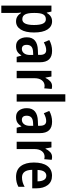

<svg xmlns="http://www.w3.org/2000/svg" viewBox="959 -1852 1040 2999"><g transform="rotate(90 1479.5 -353.0)"><path d="M313 -646Q394 -646 441 -574Q488 -502 488 -364Q488 -230 441.5 -156.5Q395 -83 315 -83Q270 -83 237.5 -104Q205 -125 183 -162H177Q180 -137 181.5 -116.5Q183 -96 183 -82V147H68V-636H161L177 -564H183Q229 -646 313 -646ZM281 -549Q229 -549 206 -508.5Q183 -468 183 -380V-358Q183 -268 206 -224.5Q229 -181 282 -181Q371 -181 371 -364Q371 -456 349.5 -502.5Q328 -549 281 -549Z M774 -646Q953 -646 953 -456V-93H869L849 -167H847Q820 -124 787 -103.5Q754 -83 701 -83Q633 -83 598 -131Q563 -179 563 -251Q563 -335 614 -378Q665 -421 763 -424L838 -427V-457Q838 -554 764 -554Q734 -554 705 -544.5Q676 -535 642 -517L606 -602Q642 -623 685.5 -634.5Q729 -646 774 -646ZM790 -349Q732 -346 706.5 -320.5Q681 -295 681 -250Q681 -210 698 -192Q715 -174 744 -174Q786 -174 812.5 -207.5Q839 -241 839 -301V-351Z M1326 -646Q1335 -646 1346.5 -644.5Q1358 -643 1370 -640L1360 -523Q1352 -526 1340.5 -527.5Q1329 -529 1322 -529Q1268 -529 1235 -487Q1202 -445 1202 -373V-93H1087V-636H1176L1192 -544H1198Q1217 -586 1249 -616Q1281 -646 1326 -646Z M1568 -93H1453V-853H1568Z M1881 -646Q2060 -646 2060 -456V-93H1976L1956 -167H1954Q1927 -124 1894 -103.5Q1861 -83 1808 -83Q1740 -83 1705 -131Q1670 -179 1670 -251Q1670 -335 1721 -378Q1772 -421 1870 -424L1945 -427V-457Q1945 -554 1871 -554Q1841 -554 1812 -544.5Q1783 -535 1749 -517L1713 -602Q1749 -623 1792.5 -634.5Q1836 -646 1881 -646ZM1897 -349Q1839 -346 1813.5 -320.5Q1788 -295 1788 -250Q1788 -210 1805 -192Q1822 -174 1851 -174Q1893 -174 1919.5 -207.5Q1946 -241 1946 -301V-351Z M2433 -646Q2442 -646 2453.5 -644.5Q2465 -643 2477 -640L2467 -523Q2459 -526 2447.5 -527.5Q2436 -529 2429 -529Q2375 -529 2342 -487Q2309 -445 2309 -373V-93H2194V-636H2283L2299 -544H2305Q2324 -586 2356 -616Q2388 -646 2433 -646Z M2725 -645Q2820 -645 2871 -578.5Q2922 -512 2922 -402V-336H2633Q2636 -176 2753 -176Q2826 -176 2898 -217V-120Q2831 -83 2745 -83Q2631 -83 2575 -157.5Q2519 -232 2519 -361Q2519 -499 2573 -572Q2627 -645 2725 -645ZM2725 -556Q2686 -556 2662 -523.5Q2638 -491 2635 -419H2813Q2813 -479 2791.5 -517.5Q2770 -556 2725 -556Z"/></g></svg>

Font: Noto Sans Kannada UI Condensed SemiBold
Style: Regular
Weight: 600
Width: 3
Designer: Jelle Bosma - Monotype Design Team
Foundry: Monotype Imaging Inc.
Version: Version 2.005; ttfautohint (v1.8.4.7-5d5b)